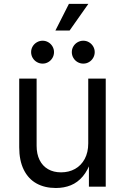

<svg xmlns="http://www.w3.org/2000/svg" viewBox="-20 -943 631 970"><path d="M77.1 -199.2V-545.9H165V-206.5Q165 -165 179.9 -134.8Q194.8 -104.5 222.7 -88.4Q250.5 -72.3 288.6 -72.3Q328.1 -72.3 359.1 -89.6Q390.1 -106.9 408 -140.1Q425.8 -173.3 425.8 -218.8V-545.9H514.2V0H429.2V-132.3H440.9Q424.3 -82.5 398.2 -51.8Q372.1 -21 337.9 -7.1Q303.7 6.8 262.2 6.8Q206.1 6.8 164.6 -16.1Q123 -39.1 100.1 -85.4Q77.1 -131.8 77.1 -199.2ZM342.8 -679.7Q342.8 -695.3 350.6 -708.5Q358.4 -721.7 371.8 -729.5Q385.3 -737.3 400.9 -737.3Q416.5 -737.3 429.7 -729.5Q442.9 -721.7 450.7 -708.5Q458.5 -695.3 458.5 -679.7Q458.5 -664.1 450.7 -650.6Q442.9 -637.2 429.7 -629.4Q416.5 -621.6 400.9 -621.6Q385.3 -621.6 371.8 -629.4Q358.4 -637.2 350.6 -650.6Q342.8 -664.1 342.8 -679.7ZM137.2 -679.7Q137.2 -695.3 145 -708.5Q152.8 -721.7 166.3 -729.5Q179.7 -737.3 195.3 -737.3Q210.9 -737.3 224.1 -729.5Q237.3 -721.7 245.1 -708.5Q252.9 -695.3 252.9 -679.7Q252.9 -664.1 245.1 -650.6Q237.3 -637.2 224.1 -629.4Q210.9 -621.6 195.3 -621.6Q179.7 -621.6 166.3 -629.4Q152.8 -637.2 145 -650.6Q137.2 -664.1 137.2 -679.7ZM328.1 -923.3H426.3L331.5 -788.6H259.8Z"/></svg>

Font: Raveo Variable
Style: Regular
Weight: 400
Designer: Jakub Foglar, Rasmus Andersson (Inter)
Foundry: Jakubfoglar.com
Version: Version 1.000;Glyphs 3.2.3 (3260)